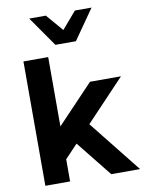

<svg xmlns="http://www.w3.org/2000/svg" viewBox="-101 -1023 826 1093"><g transform="rotate(-10 312.0 -476.5)"><path d="M618.4 0H451.9L273.9 -222.4L360.8 -323.7ZM213.9 -141.1V0H70.8V-718.8H213.9V-305.7L205.8 -309.6L424.1 -539.1H603L205.8 -119.6ZM145.5 -953.4H241.7L325.7 -855.5L409.7 -953.4H505.9L385 -780.3H266.4Z"/></g></svg>

Font: Min Sans VF VF
Style: Regular
Weight: 400
Designer: Jinseong-Kim, NotoSansCJK, Nunito
Foundry: Jinseong-Kim
Version: Version 1.420;Glyphs 3.1.2 (3151)